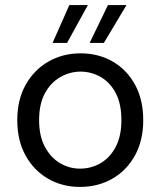

<svg xmlns="http://www.w3.org/2000/svg" viewBox="-20 -724 633 756"><path d="M295 12Q225 12 169 -20.5Q113 -53 80.5 -112Q48 -171 48 -251Q48 -331 81 -390Q114 -449 170.5 -481.5Q227 -514 297 -514Q368 -514 424 -481.5Q480 -449 512 -390Q544 -331 544 -251Q544 -171 511.5 -112Q479 -53 422.5 -20.5Q366 12 295 12ZM295 -60Q339 -60 376 -81.5Q413 -103 435.5 -145.5Q458 -188 458 -251Q458 -315 436 -357Q414 -399 377 -420.5Q340 -442 297 -442Q255 -442 217.5 -420.5Q180 -399 157 -357Q134 -315 134 -251Q134 -188 157 -145.5Q180 -103 216.5 -81.5Q253 -60 295 -60ZM333 -555 405 -704H478L389 -555ZM187 -555 253 -704H326L244 -555Z"/></svg>

Font: DM Sans 16pt
Style: Regular
Weight: 400
Version: Version 4.004;gftools[0.9.30]